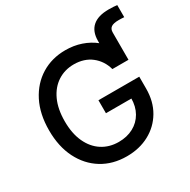

<svg xmlns="http://www.w3.org/2000/svg" viewBox="-182 -991 1156 1170"><g transform="rotate(-30 396.0 -405.5)"><path d="M580.6 -494.6V-687Q580.6 -752.9 618.9 -786.9Q657.2 -820.8 732.4 -820.8Q751 -820.8 766.1 -819.8Q781.2 -818.8 791.5 -817.4V-732.4Q782.7 -733.4 771.5 -733.6Q760.3 -733.9 752 -733.9Q716.3 -733.9 700.2 -722.7Q684.1 -711.4 684.1 -686.5V-494.6ZM382.8 10.3Q284.2 10.3 209.2 -35.9Q134.3 -82 92 -166Q49.8 -250 49.8 -363.3Q49.8 -478.5 92.5 -562.5Q135.3 -646.5 209.7 -692.1Q284.2 -737.8 379.4 -737.8Q438.5 -737.8 490 -720.2Q541.5 -702.6 581.8 -670.2Q622.1 -637.7 648.7 -593Q675.3 -548.3 684.1 -494.6H570.8Q562 -527.3 544.7 -553.5Q527.3 -579.6 502.9 -598.6Q478.5 -617.7 447.8 -627.4Q417 -637.2 380.9 -637.2Q316.9 -637.2 266.8 -604.7Q216.8 -572.3 188.5 -511.2Q160.2 -450.2 160.2 -363.3Q160.2 -277.8 188.5 -216.6Q216.8 -155.3 267.3 -122.8Q317.9 -90.3 383.8 -90.3Q441.9 -90.3 486.6 -114.3Q531.2 -138.2 556.4 -182.1Q581.5 -226.1 581.5 -285.2L610.8 -281.2H402.3V-372.6H689.5V-289.1Q689.5 -198.7 649.7 -131.3Q609.9 -64 540.8 -26.9Q471.7 10.3 382.8 10.3Z"/></g></svg>

Font: Inter 20pt Medium
Style: Regular
Weight: 500
Version: Version 4.001;git-66647c0bb